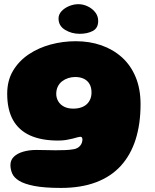

<svg xmlns="http://www.w3.org/2000/svg" viewBox="-20 -670 744 920"><path d="M272.5 230.5Q192.5 230.5 144.2 221Q96 211.5 71.2 196Q46.5 180.5 38.2 160.8Q30 141 30 121Q30 97 46.5 81Q63 65 91.2 56.8Q119.5 48.5 154 48.5Q175 48.5 198.8 49.2Q222.5 50 246 50Q269.5 50 291.2 49.2Q313 48.5 330 45.5Q342 44 350.5 39.2Q359 34.5 364.5 27.8Q370 21 372.5 13.2Q375 5.5 375 -2.5Q375 -5.5 374 -8.2Q373 -11 371.2 -12.8Q369.5 -14.5 366 -14.5Q360 -14.5 350.2 -11.8Q340.5 -9 327 -5.5Q313.5 -2 296.2 0.8Q279 3.5 258 3.5Q178.5 3.5 124.2 -21Q70 -45.5 42.2 -95.2Q14.5 -145 14.5 -221Q14.5 -284 42.5 -331Q70.5 -378 117.5 -409.5Q164.5 -441 223 -456.8Q281.5 -472.5 343 -472.5Q409.5 -472.5 466 -452.8Q522.5 -433 564.8 -394.8Q607 -356.5 630.2 -300.2Q653.5 -244 653.5 -170.5Q653.5 -76 629.8 -1.5Q606 73 558.8 124.8Q511.5 176.5 439.8 203.5Q368 230.5 272.5 230.5ZM331 -149.5Q352 -149.5 368.2 -155Q384.5 -160.5 395.5 -170.5Q406.5 -180.5 412.5 -194.8Q418.5 -209 418.5 -227Q418.5 -250.5 409.2 -267Q400 -283.5 382.5 -292.2Q365 -301 340 -301Q323 -301 306.8 -295.8Q290.5 -290.5 277.5 -280.5Q264.5 -270.5 257 -255.2Q249.5 -240 249.5 -220Q249.5 -201 259 -184.8Q268.5 -168.5 286.8 -159Q305 -149.5 331 -149.5ZM361.5 -508Q323 -508 291.8 -527Q260.5 -546 260.5 -581.5Q260.5 -601 275 -616.5Q289.5 -632 311.5 -641Q333.5 -650 355.5 -650Q379 -650 401 -639.2Q423 -628.5 436.8 -610.5Q450.5 -592.5 450.5 -569.5Q450.5 -535.5 424.8 -521.8Q399 -508 361.5 -508Z"/></svg>

Font: Gluten ExtraBold
Style: Regular
Weight: 800
Designer: Tyler Finck
Foundry: Etcetera Type Company
Version: Version 1.300